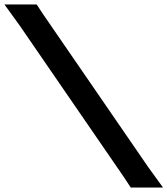

<svg xmlns="http://www.w3.org/2000/svg" viewBox="-337 -790 751 861"><path d="M-249.8 -677 -317.1 -770H-172.5L-141.5 -723L326.7 -42L394 51H249.3L218.4 4Z"/></svg>

Font: Nordica Plus
Style: NordicaClassicRgCondOpObl
Weight: 500
Version: Version 1.01